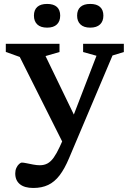

<svg xmlns="http://www.w3.org/2000/svg" viewBox="-20 -715 666 976"><path d="M383 -75.5 305 22 80.5 -425.5 9.5 -451V-492.5H282.5V-450.5L211.5 -430ZM149.5 240.5Q104.5 240.5 81 221.2Q57.5 202 57.5 166.5Q57.5 151 63.2 138.5Q69 126 77 118.8Q85 111.5 91.5 111.5Q99.5 111.5 115 114.8Q130.5 118 148.8 121.5Q167 125 182.5 125Q204.5 125 221.5 115.8Q238.5 106.5 253.2 85.8Q268 65 283.5 31.5L313 -33.5L330 -67L470.5 -431.5L402.5 -450.5V-492.5H609.5V-450.5L552 -433L331.5 88Q308.5 143 282.8 176.5Q257 210 224.8 225.2Q192.5 240.5 149.5 240.5ZM219.5 -574.5Q186.5 -574.5 169.5 -590.8Q152.5 -607 152.5 -635.5Q152.5 -664.5 169.5 -679.8Q186.5 -695 219.5 -695Q252.5 -695 269.2 -679.8Q286 -664.5 286 -635.5Q286 -607 269.2 -590.8Q252.5 -574.5 219.5 -574.5ZM438.5 -574.5Q406 -574.5 389 -590.8Q372 -607 372 -635.5Q372 -664.5 389 -679.8Q406 -695 438.5 -695Q471.5 -695 488.5 -679.8Q505.5 -664.5 505.5 -635.5Q505.5 -607 488.5 -590.8Q471.5 -574.5 438.5 -574.5Z"/></svg>

Font: Newsreader 9pt Medium
Style: Regular
Weight: 500
Designer: Hugues Gentile
Foundry: Production Type
Version: Version 1.003